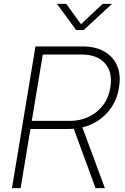

<svg xmlns="http://www.w3.org/2000/svg" viewBox="-20 -966 643 986"><path d="M41.5 0 162.1 -727.5H404.3Q470.7 -727.5 516.4 -701.2Q562 -674.8 582 -627Q602.1 -579.1 590.8 -515.1Q580.6 -451.7 544.7 -404.1Q508.8 -356.4 454.3 -330.1Q399.9 -303.7 333 -303.7H116.2L123 -345.2H338.4Q392.1 -345.2 436.3 -366.5Q480.5 -387.7 509.5 -426.3Q538.6 -464.8 546.4 -516.1Q559.6 -594.2 519.8 -640.1Q480 -686 399.9 -686H199.7L85.9 0ZM470.7 0 349.6 -329.6H396.5L518.6 0ZM319.8 -946.3 396 -841.8 507.3 -946.3H554.2V-945.3L410.2 -812H371.1L272.9 -945.3V-946.3Z"/></svg>

Font: Inter 28pt ExtraLight
Style: Italic
Weight: 250
Italic angle: -9.3988°
Designer: Rasmus Andersson
Foundry: rsms
Version: Version 4.001;git-66647c0bb